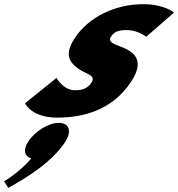

<svg xmlns="http://www.w3.org/2000/svg" viewBox="-62 -548 853 919"><path d="M625 -528C490 -528 362.1 -468 294.1 -363C244.2 -286 272.9 -250 307.4 -223C346 -193 400.1 -190 376.1 -153C354.1 -119 322.1 -116 297.1 -116C240.1 -116 208.4 -175 208.4 -175L58 -54C58 -54 87.3 15 211.3 15C316.3 15 469.8 -9 567.6 -160C635.6 -265 572.3 -303 517.9 -324C482.9 -338 452.1 -346 469.6 -373C485.1 -397 505.7 -404 544.7 -404C598.7 -404 638 -372 638 -372L771.1 -488C771.1 -488 724 -528 625 -528ZM219.1 40C269.1 40 283.2 80 250.8 130C190.6 223 74.3 299 -22.4 351L-42.3 320C-42.3 320 33.9 275 88 210C55.8 201 46.9 170 72.8 130C105.2 80 171.1 40 219.1 40Z"/></svg>

Font: Hussar
Style: BdWodka
Weight: 700
Foundry: Cannot Into Space Fonts
Version: Version 2.00